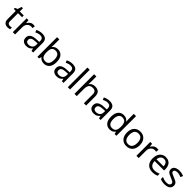

<svg xmlns="http://www.w3.org/2000/svg" viewBox="664 -3003 5257 5257"><g transform="rotate(45 3292.0 -375.0)"><path d="M264 -62Q284 -62 305 -65.5Q326 -69 339 -73V-6Q325 1 299 5.5Q273 10 249 10Q207 10 171.5 -4.5Q136 -19 114 -55Q92 -91 92 -156V-468H16V-510L93 -545L128 -659H180V-536H335V-468H180V-158Q180 -109 203.5 -85.5Q227 -62 264 -62Z M696 -546Q711 -546 728.5 -544.5Q746 -543 759 -540L748 -459Q735 -462 719.5 -464Q704 -466 690 -466Q649 -466 613 -443.5Q577 -421 555.5 -380.5Q534 -340 534 -286V0H446V-536H518L528 -438H532Q558 -482 599 -514Q640 -546 696 -546Z M1042 -545Q1140 -545 1187 -502Q1234 -459 1234 -365V0H1170L1153 -76H1149Q1114 -32 1075.5 -11Q1037 10 969 10Q896 10 848 -28.5Q800 -67 800 -149Q800 -229 863 -272.5Q926 -316 1057 -320L1148 -323V-355Q1148 -422 1119 -448Q1090 -474 1037 -474Q995 -474 957 -461.5Q919 -449 886 -433L859 -499Q894 -518 942 -531.5Q990 -545 1042 -545ZM1068 -259Q968 -255 929.5 -227Q891 -199 891 -148Q891 -103 918.5 -82Q946 -61 989 -61Q1057 -61 1102 -98.5Q1147 -136 1147 -214V-262Z M1488 -575Q1488 -541 1486.5 -511.5Q1485 -482 1483 -465H1488Q1511 -499 1551 -522Q1591 -545 1654 -545Q1754 -545 1814.5 -475.5Q1875 -406 1875 -268Q1875 -130 1814 -60Q1753 10 1654 10Q1591 10 1551 -13Q1511 -36 1488 -68H1481L1463 0H1400V-760H1488ZM1639 -472Q1554 -472 1521 -423Q1488 -374 1488 -271V-267Q1488 -168 1520.5 -115.5Q1553 -63 1641 -63Q1713 -63 1748.5 -116Q1784 -169 1784 -269Q1784 -472 1639 -472Z M2218 -545Q2316 -545 2363 -502Q2410 -459 2410 -365V0H2346L2329 -76H2325Q2290 -32 2251.5 -11Q2213 10 2145 10Q2072 10 2024 -28.5Q1976 -67 1976 -149Q1976 -229 2039 -272.5Q2102 -316 2233 -320L2324 -323V-355Q2324 -422 2295 -448Q2266 -474 2213 -474Q2171 -474 2133 -461.5Q2095 -449 2062 -433L2035 -499Q2070 -518 2118 -531.5Q2166 -545 2218 -545ZM2244 -259Q2144 -255 2105.5 -227Q2067 -199 2067 -148Q2067 -103 2094.5 -82Q2122 -61 2165 -61Q2233 -61 2278 -98.5Q2323 -136 2323 -214V-262Z M2664 0H2576V-760H2664Z M2922 -537Q2922 -497 2917 -462H2923Q2949 -503 2993.5 -524Q3038 -545 3090 -545Q3188 -545 3237 -498.5Q3286 -452 3286 -349V0H3199V-343Q3199 -472 3079 -472Q2989 -472 2955.5 -421.5Q2922 -371 2922 -277V0H2834V-760H2922Z M3655 -545Q3753 -545 3800 -502Q3847 -459 3847 -365V0H3783L3766 -76H3762Q3727 -32 3688.5 -11Q3650 10 3582 10Q3509 10 3461 -28.5Q3413 -67 3413 -149Q3413 -229 3476 -272.5Q3539 -316 3670 -320L3761 -323V-355Q3761 -422 3732 -448Q3703 -474 3650 -474Q3608 -474 3570 -461.5Q3532 -449 3499 -433L3472 -499Q3507 -518 3555 -531.5Q3603 -545 3655 -545ZM3681 -259Q3581 -255 3542.5 -227Q3504 -199 3504 -148Q3504 -103 3531.5 -82Q3559 -61 3602 -61Q3670 -61 3715 -98.5Q3760 -136 3760 -214V-262Z M4203 10Q4103 10 4043 -59.5Q3983 -129 3983 -267Q3983 -405 4043.5 -475.5Q4104 -546 4204 -546Q4266 -546 4305.5 -523Q4345 -500 4370 -467H4376Q4375 -480 4372.5 -505.5Q4370 -531 4370 -546V-760H4458V0H4387L4374 -72H4370Q4346 -38 4306 -14Q4266 10 4203 10ZM4217 -63Q4302 -63 4336.5 -109.5Q4371 -156 4371 -250V-266Q4371 -366 4338 -419.5Q4305 -473 4216 -473Q4145 -473 4109.5 -416.5Q4074 -360 4074 -265Q4074 -169 4109.5 -116Q4145 -63 4217 -63Z M5094 -269Q5094 -136 5026.5 -63Q4959 10 4844 10Q4773 10 4717.5 -22.5Q4662 -55 4630 -117.5Q4598 -180 4598 -269Q4598 -402 4665 -474Q4732 -546 4847 -546Q4920 -546 4975.5 -513.5Q5031 -481 5062.5 -419.5Q5094 -358 5094 -269ZM4689 -269Q4689 -174 4726.5 -118.5Q4764 -63 4846 -63Q4927 -63 4965 -118.5Q5003 -174 5003 -269Q5003 -364 4965 -418Q4927 -472 4845 -472Q4763 -472 4726 -418Q4689 -364 4689 -269Z M5483 -546Q5498 -546 5515.5 -544.5Q5533 -543 5546 -540L5535 -459Q5522 -462 5506.5 -464Q5491 -466 5477 -466Q5436 -466 5400 -443.5Q5364 -421 5342.5 -380.5Q5321 -340 5321 -286V0H5233V-536H5305L5315 -438H5319Q5345 -482 5386 -514Q5427 -546 5483 -546Z M5833 -546Q5902 -546 5951.5 -516Q6001 -486 6027.5 -431.5Q6054 -377 6054 -304V-251H5687Q5689 -160 5733.5 -112.5Q5778 -65 5858 -65Q5909 -65 5948.5 -74.5Q5988 -84 6030 -102V-25Q5989 -7 5949 1.5Q5909 10 5854 10Q5778 10 5719.5 -21Q5661 -52 5628.5 -113.5Q5596 -175 5596 -264Q5596 -352 5625.5 -415Q5655 -478 5708.5 -512Q5762 -546 5833 -546ZM5832 -474Q5769 -474 5732.5 -433.5Q5696 -393 5689 -321H5962Q5961 -389 5930 -431.5Q5899 -474 5832 -474Z M6539 -148Q6539 -70 6481 -30Q6423 10 6325 10Q6269 10 6228.5 1Q6188 -8 6157 -24V-104Q6189 -88 6234.5 -74.5Q6280 -61 6327 -61Q6394 -61 6424 -82.5Q6454 -104 6454 -140Q6454 -160 6443 -176Q6432 -192 6403.5 -208Q6375 -224 6322 -244Q6270 -264 6233 -284Q6196 -304 6176 -332Q6156 -360 6156 -404Q6156 -472 6211.5 -509Q6267 -546 6357 -546Q6406 -546 6448.5 -536.5Q6491 -527 6528 -510L6498 -440Q6464 -454 6427 -464Q6390 -474 6351 -474Q6297 -474 6268.5 -456.5Q6240 -439 6240 -409Q6240 -387 6253 -371.5Q6266 -356 6296.5 -341.5Q6327 -327 6378 -307Q6429 -288 6465 -268Q6501 -248 6520 -219.5Q6539 -191 6539 -148Z"/></g></svg>

Font: Noto Kufi Arabic
Style: Regular
Weight: 400
Designer: Monotype Design Team, David Williams, Khaled Hosny
Foundry: Google LLC
Version: Version 2.109; ttfautohint (v1.8.4.7-5d5b)